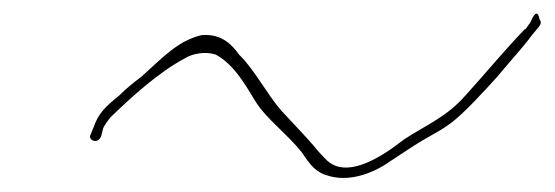

<svg xmlns="http://www.w3.org/2000/svg" viewBox="-20 -430 806 279"><path d="M111 -233C109 -226 122 -220 127 -232L130 -244C132 -248 136 -254 140 -259C170 -288 210 -325 250 -346C258 -351 277 -356 292 -351H293C321 -336 338 -304 351 -283C367 -257 398 -235 419 -208C431 -190 439 -179 459 -174C492 -165 527 -181 549 -197L578 -216C604 -233 616 -237 635 -251C654 -265 684 -298 703 -319C721 -341 740 -361 753 -379L763 -391C766 -395 767 -398 764 -402C762 -414 757 -413 751 -398L744 -388L742 -387C715 -359 686 -324 657 -292C629 -260 602 -250 568 -228C559 -222 491 -163 455 -197C450 -202 443 -209 436 -218C423 -233 403 -254 389 -269C368 -293 349 -330 328 -350C315 -368 300 -381 273 -379C239 -371 217 -347 186 -319C174 -310 163 -301 153 -291C132 -274 123 -265 116 -245ZM657 -292Z"/></svg>

Font: Stray Cat
Style: ExLtExtObl
Weight: 200
Version: Version 1.0